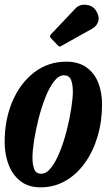

<svg xmlns="http://www.w3.org/2000/svg" viewBox="-21 -795 470 825"><path d="M-1 -184.5Q-1 -282 32.8 -360.2Q66.5 -438.5 126.2 -484.2Q186 -530 264 -530Q316 -530 350.2 -505.8Q384.5 -481.5 401 -440Q417.5 -398.5 417.5 -347Q417.5 -273 398.2 -208.5Q379 -144 343.8 -94.8Q308.5 -45.5 260 -17.8Q211.5 10 153 10Q101 10 66.8 -16.8Q32.5 -43.5 15.8 -87.8Q-1 -132 -1 -184.5ZM118.5 -117.5Q118.5 -87 126.2 -67.8Q134 -48.5 156 -48.5Q179 -48.5 199.5 -75.5Q220 -102.5 237 -145.2Q254 -188 266.2 -236.5Q278.5 -285 285.2 -329.2Q292 -373.5 292 -402.5Q292 -433 284 -452.2Q276 -471.5 253.5 -471.5Q231 -471.5 210.5 -444.5Q190 -417.5 173.2 -374.5Q156.5 -331.5 144.2 -282.8Q132 -234 125.2 -190Q118.5 -146 118.5 -117.5ZM390.5 -751Q407 -726.5 401.5 -705Q396 -683.5 375.5 -672L245 -599Q239 -595 235.5 -595Q232 -595 227 -600.5L198 -630.5Q190 -639.5 198 -647.5L302 -757.5Q319.5 -777 347.8 -774.5Q376 -772 390.5 -751Z"/></svg>

Font: Besley* Condensed Semi
Style: Italic
Weight: 600
Width: 3
Italic angle: -13°
Designer: Owen Earl
Foundry: indestructible type*
Version: Version 3.000; ttfautohint (v1.8.3)